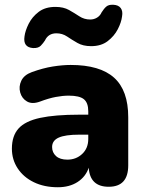

<svg xmlns="http://www.w3.org/2000/svg" viewBox="-20 -776 608 807"><path d="M119 -574Q76 -577 83 -623Q86 -647 100.5 -676Q115 -705 142.5 -726Q170 -747 213 -747Q247 -747 270 -734Q293 -721 313.5 -707.5Q334 -694 359 -694Q375 -694 388 -702Q401 -710 407 -724Q417 -740 427 -748.5Q437 -757 456 -756Q478 -755 487.5 -742Q497 -729 493 -707Q490 -682 475 -653Q460 -624 432.5 -603Q405 -582 363 -582Q329 -582 305.5 -595.5Q282 -609 262 -622.5Q242 -636 217 -636Q183 -636 169 -606Q162 -595 151.5 -584Q141 -573 119 -574ZM223 11Q166 11 122.5 -10Q79 -31 54.5 -68Q30 -105 30 -151Q30 -205 58 -236Q86 -267 148.5 -280.5Q211 -294 313 -294H351V-308Q351 -344 332.5 -359Q314 -374 269 -374Q244 -374 214.5 -368.5Q185 -363 148 -349Q115 -337 93.5 -349.5Q72 -362 65 -387Q58 -412 69.5 -436.5Q81 -461 114 -473Q161 -490 202 -496.5Q243 -503 277 -503Q400 -503 459.5 -449.5Q519 -396 519 -283V-81Q519 9 437 9Q358 9 353 -71Q340 -33 306 -11Q272 11 223 11ZM351 -210H313Q254 -210 226.5 -197.5Q199 -185 199 -158Q199 -135 215.5 -120Q232 -105 263 -105Q300 -105 325.5 -129Q351 -153 351 -192Z"/></svg>

Font: Chiron GoRound TC H
Style: Regular
Weight: 900
Designer: Ryoko NISHIZUKA 西塚涼子 (kana, bopomofo & ideographs); Paul D. Hunt (Latin, Greek & Cyrillic); Sandoll Communications 산돌커뮤니
Foundry: Adobe
Version: Version 1.000;hotconv 1.1.1;makeotfexe 2.6.0